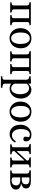

<svg xmlns="http://www.w3.org/2000/svg" viewBox="1842 -2378 752 4477"><g transform="rotate(90 2218.5 -139.0)"><path d="M567.4 0H332V-32.2Q343.3 -33.2 355 -34.2Q366.7 -35.2 375.5 -38.1Q389.2 -42.5 396.5 -53.5Q403.8 -64.5 403.8 -82V-441.4H197.8V-86.9Q197.8 -70.3 204.6 -59.6Q211.4 -48.8 225.1 -43Q235.4 -38.1 247.1 -35.6Q258.8 -33.2 271.5 -32.2V0H36.1V-32.2Q47.4 -33.2 59.3 -34.2Q71.3 -35.2 80.1 -38.1Q93.8 -42.5 100.3 -53.5Q106.9 -64.5 106.9 -82V-394.5Q106.9 -410.6 100.1 -421.6Q93.3 -432.6 79.6 -438.5Q66.9 -444.3 54.9 -446.3Q43 -448.2 32.7 -449.2V-481.4H565.4V-449.2Q551.3 -448.2 540.8 -446.8Q530.3 -445.3 521.5 -443.4Q507.8 -439.5 501.2 -428Q494.6 -416.5 494.6 -399.4V-86.9Q494.6 -69.8 500.5 -59.3Q506.3 -48.8 520.5 -43Q530.8 -38.1 542.7 -35.6Q554.7 -33.2 567.4 -32.2Z M1106 -245.6Q1106 -194.8 1089.8 -145.8Q1073.7 -96.7 1043.9 -62.5Q1010.3 -23.4 965.8 -4.4Q921.4 14.6 866.2 14.6Q820.3 14.6 778.8 -2.7Q737.3 -20 705.1 -53.2Q673.3 -85.9 654.5 -133.1Q635.7 -180.2 635.7 -238.8Q635.7 -351.6 701.4 -423.3Q767.1 -495.1 873.5 -495.1Q974.6 -495.1 1040.3 -427Q1106 -358.9 1106 -245.6ZM1004.9 -244.6Q1004.9 -281.2 997.6 -322Q990.2 -362.8 975.6 -391.1Q960 -421.4 934.6 -439.7Q909.2 -458 872.6 -458Q835 -458 808.3 -439.5Q781.7 -420.9 765.1 -388.7Q749.5 -358.9 743.2 -320.8Q736.8 -282.7 736.8 -247.1Q736.8 -200.2 744.4 -160.4Q752 -120.6 768.6 -89.4Q785.2 -58.1 810.3 -40.3Q835.4 -22.5 872.6 -22.5Q933.6 -22.5 969.2 -81.5Q1004.9 -140.6 1004.9 -244.6Z M1708 0H1472.7V-32.2Q1483.9 -33.2 1495.6 -34.2Q1507.3 -35.2 1516.1 -38.1Q1529.8 -42.5 1537.1 -53.5Q1544.4 -64.5 1544.4 -82V-441.4H1338.4V-86.9Q1338.4 -70.3 1345.2 -59.6Q1352.1 -48.8 1365.7 -43Q1376 -38.1 1387.7 -35.6Q1399.4 -33.2 1412.1 -32.2V0H1176.8V-32.2Q1188 -33.2 1200 -34.2Q1211.9 -35.2 1220.7 -38.1Q1234.4 -42.5 1241 -53.5Q1247.6 -64.5 1247.6 -82V-394.5Q1247.6 -410.6 1240.7 -421.6Q1233.9 -432.6 1220.2 -438.5Q1207.5 -444.3 1195.6 -446.3Q1183.6 -448.2 1173.3 -449.2V-481.4H1706.1V-449.2Q1691.9 -448.2 1681.4 -446.8Q1670.9 -445.3 1662.1 -443.4Q1648.4 -439.5 1641.8 -428Q1635.3 -416.5 1635.3 -399.4V-86.9Q1635.3 -69.8 1641.1 -59.3Q1647 -48.8 1661.1 -43Q1671.4 -38.1 1683.3 -35.6Q1695.3 -33.2 1708 -32.2Z M2217.3 -424.3Q2246.1 -390.1 2262 -345Q2277.8 -299.8 2277.8 -241.7Q2277.8 -184.6 2258.8 -137.5Q2239.7 -90.3 2208.5 -57.1Q2175.8 -23.4 2135.7 -5.4Q2095.7 12.7 2050.8 12.7Q2007.3 12.7 1979.5 2.9Q1951.7 -6.8 1934.1 -20H1930.2V124.5Q1930.2 142.1 1937 153.8Q1943.8 165.5 1958 170.9Q1969.7 175.3 1991.5 179.4Q2013.2 183.6 2027.3 184.1V216.8H1758.3V184.1Q1773.4 183.1 1787.6 181.6Q1801.8 180.2 1813 176.8Q1827.6 171.9 1833.5 159.7Q1839.4 147.5 1839.4 130.9V-381.3Q1839.4 -396 1832 -409.7Q1824.7 -423.3 1813 -431.6Q1804.2 -437.5 1788.6 -440.7Q1772.9 -443.8 1758.3 -444.8V-476.6L1922.4 -487.3L1929.2 -481.4V-427.2L1933.1 -426.3Q1958.5 -455.6 1996.1 -475.1Q2033.7 -494.6 2070.8 -494.6Q2115.7 -494.6 2153.1 -475.6Q2190.4 -456.5 2217.3 -424.3ZM2137.7 -78.1Q2157.2 -108.4 2166.5 -148.4Q2175.8 -188.5 2175.8 -237.8Q2175.8 -273.9 2168 -311.5Q2160.2 -349.1 2143.6 -377Q2127 -405.3 2100.1 -422.9Q2073.2 -440.4 2035.6 -440.4Q1999.5 -440.4 1974.1 -424.6Q1948.7 -408.7 1930.2 -386.7V-102.1Q1934.6 -88.9 1944.6 -74.7Q1954.6 -60.5 1966.8 -50.3Q1981.9 -38.1 1999.5 -30.5Q2017.1 -22.9 2042.5 -22.9Q2069.8 -22.9 2095.2 -37.4Q2120.6 -51.8 2137.7 -78.1Z M2817.9 -245.6Q2817.9 -194.8 2801.8 -145.8Q2785.6 -96.7 2755.9 -62.5Q2722.2 -23.4 2677.7 -4.4Q2633.3 14.6 2578.1 14.6Q2532.2 14.6 2490.7 -2.7Q2449.2 -20 2417 -53.2Q2385.3 -85.9 2366.5 -133.1Q2347.7 -180.2 2347.7 -238.8Q2347.7 -351.6 2413.3 -423.3Q2479 -495.1 2585.4 -495.1Q2686.5 -495.1 2752.2 -427Q2817.9 -358.9 2817.9 -245.6ZM2716.8 -244.6Q2716.8 -281.2 2709.5 -322Q2702.1 -362.8 2687.5 -391.1Q2671.9 -421.4 2646.5 -439.7Q2621.1 -458 2584.5 -458Q2546.9 -458 2520.3 -439.5Q2493.7 -420.9 2477.1 -388.7Q2461.4 -358.9 2455.1 -320.8Q2448.7 -282.7 2448.7 -247.1Q2448.7 -200.2 2456.3 -160.4Q2463.9 -120.6 2480.5 -89.4Q2497.1 -58.1 2522.2 -40.3Q2547.4 -22.5 2584.5 -22.5Q2645.5 -22.5 2681.2 -81.5Q2716.8 -140.6 2716.8 -244.6Z M3110.4 12.7Q3005.9 12.7 2946.8 -56.6Q2887.7 -126 2887.7 -242.7Q2887.7 -293.5 2903.6 -337.6Q2919.4 -381.8 2949.7 -418Q2978.5 -452.6 3022 -473.9Q3065.4 -495.1 3116.7 -495.1Q3187.5 -495.1 3231.9 -461.2Q3276.4 -427.2 3276.4 -368.7Q3276.4 -344.2 3264.6 -325.4Q3252.9 -306.6 3226.1 -306.6Q3197.3 -306.6 3181.4 -321.3Q3165.5 -335.9 3165.5 -354Q3165.5 -376 3171.4 -399.2Q3177.2 -422.4 3178.2 -433.1Q3169.4 -448.2 3152.1 -453.4Q3134.8 -458.5 3114.7 -458.5Q3091.3 -458.5 3070.1 -448.5Q3048.8 -438.5 3028.8 -411.6Q3010.7 -387.2 2999.5 -345.7Q2988.3 -304.2 2988.3 -246.6Q2988.3 -155.8 3028.6 -98.4Q3068.8 -41 3134.3 -41Q3181.6 -41 3213.6 -64Q3245.6 -86.9 3272.9 -132.8L3304.2 -112.3Q3272 -54.7 3219.2 -21Q3166.5 12.7 3110.4 12.7Z M3884.8 0H3650.9V-32.2Q3662.1 -33.2 3674.1 -34.2Q3686 -35.2 3694.8 -38.1Q3708.5 -42.5 3715.8 -53.5Q3723.1 -64.5 3723.1 -82V-335L3501.5 -95.2V-86.9Q3501.5 -70.3 3508.3 -59.6Q3515.1 -48.8 3528.8 -43Q3539.6 -38.1 3551.5 -35.6Q3563.5 -33.2 3576.7 -32.2V0H3342.8V-32.2Q3354 -33.2 3366 -34.2Q3377.9 -35.2 3386.7 -38.1Q3400.4 -42.5 3407 -53.5Q3413.6 -64.5 3413.6 -82V-394.5Q3413.6 -410.6 3406.7 -421.6Q3399.9 -432.6 3386.2 -438.5Q3373.5 -444.3 3361.6 -446.3Q3349.6 -448.2 3339.4 -449.2V-481.4H3573.2V-449.2Q3559.1 -448.2 3548.6 -446.8Q3538.1 -445.3 3529.3 -443.4Q3515.6 -439.5 3509 -428Q3502.4 -416.5 3502.4 -399.4V-150.4L3724.1 -390.6Q3724.1 -412.1 3717.3 -422.4Q3710.4 -432.6 3696.8 -438.5Q3684.1 -444.3 3671.6 -446.3Q3659.2 -448.2 3648.9 -449.2V-481.4H3882.8V-449.2Q3868.7 -448.2 3858.2 -446.8Q3847.7 -445.3 3838.9 -443.4Q3825.2 -439.5 3818.6 -428Q3812 -416.5 3812 -399.4V-86.9Q3812 -69.8 3817.9 -59.3Q3823.7 -48.8 3837.9 -43Q3848.1 -38.1 3860.1 -35.6Q3872.1 -33.2 3884.8 -32.2Z M4302.2 -141.6Q4302.2 -184.6 4270.5 -209.5Q4238.8 -234.4 4179.7 -234.4Q4153.8 -234.4 4138.9 -233.4Q4124 -232.4 4115.7 -232.4V-73.2Q4115.7 -54.2 4131.8 -43.7Q4147.9 -33.2 4181.2 -33.2Q4216.3 -33.2 4240.7 -42.5Q4265.1 -51.8 4278.8 -67.9Q4292 -83.5 4297.1 -102.1Q4302.2 -120.6 4302.2 -141.6ZM4399.9 -134.3Q4399.9 -98.6 4383.8 -72.8Q4367.7 -46.9 4339.4 -30.3Q4313.5 -15.1 4280.3 -7.6Q4247.1 0 4209.5 0H3955.1V-32.2Q3966.3 -33.2 3978.3 -34.2Q3990.2 -35.2 3999 -38.1Q4012.7 -42.5 4019.3 -53.5Q4025.9 -64.5 4025.9 -82V-394.5Q4025.9 -410.6 4019 -421.6Q4012.2 -432.6 3998.5 -438.5Q3985.8 -444.3 3973.9 -446.3Q3961.9 -448.2 3951.7 -449.2V-481.4Q3995.1 -481.4 4059.3 -481.9Q4123.5 -482.4 4193.4 -482.4Q4230.5 -482.4 4262.5 -477.3Q4294.4 -472.2 4319.3 -460Q4345.2 -447.3 4359.4 -425.5Q4373.5 -403.8 4373.5 -373Q4373.5 -324.7 4343.5 -296.6Q4313.5 -268.6 4264.6 -258.3V-252.9Q4289.6 -249.5 4313.7 -241.7Q4337.9 -233.9 4356.9 -220.2Q4376.5 -206.1 4388.2 -185.3Q4399.9 -164.6 4399.9 -134.3ZM4276.9 -369.1Q4276.9 -393.6 4267.8 -408.9Q4258.8 -424.3 4243.7 -433.1Q4228.5 -441.9 4209.7 -445.1Q4190.9 -448.2 4170.9 -448.2Q4158.2 -448.2 4142.8 -447.5Q4127.4 -446.8 4115.7 -446.3V-270.5H4163.1Q4196.8 -270.5 4219.7 -278.3Q4242.7 -286.1 4254.4 -299.3Q4266.6 -312 4271.7 -329.6Q4276.9 -347.2 4276.9 -369.1Z"/></g></svg>

Font: UniBurma_GGSerif
Style: Book
Weight: 400
Designer: Victor San Kho Lin (for Burmese only and related typography optimization with it)
Foundry: http://www.unimm.org
Version: 2.0